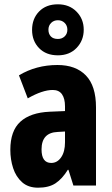

<svg xmlns="http://www.w3.org/2000/svg" viewBox="-20 -862 520 892"><path d="M247 -560Q332 -560 379 -511.5Q426 -463 426 -363V0H321L298 -73H295Q269 -31 238 -10.5Q207 10 157 10Q111 10 82.5 -15.5Q54 -41 41 -81Q28 -121 28 -166Q28 -254 74.5 -296.5Q121 -339 211 -343L282 -346V-368Q282 -404 268 -424Q254 -444 225 -444Q177 -444 109 -405L68 -512Q148 -560 247 -560ZM248 -249Q173 -246 173 -168Q173 -105 218 -105Q246 -105 264 -131Q282 -157 282 -201V-251ZM249 -605Q194 -605 161.5 -638.5Q129 -672 129 -723Q129 -775 161.5 -808.5Q194 -842 249 -842Q302 -842 335.5 -808Q369 -774 369 -724Q369 -674 336 -639.5Q303 -605 249 -605ZM249 -681Q268 -681 280.5 -693Q293 -705 293 -724Q293 -743 280.5 -755.5Q268 -768 249 -768Q230 -768 217.5 -755.5Q205 -743 205 -724Q205 -705 216 -693Q227 -681 249 -681Z"/></svg>

Font: Noto Sans Tamil ExtraCondensed ExtraBold
Style: Regular
Weight: 800
Width: 2
Designer: Jelle Bosma - Monotype Design Team
Foundry: Monotype Imaging Inc.
Version: Version 2.004; ttfautohint (v1.8.4.7-5d5b)